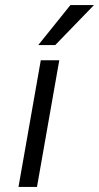

<svg xmlns="http://www.w3.org/2000/svg" viewBox="-20 -738 391 758"><path d="M351 -718 198 -560H131L258 -718ZM141 -500H214L126 0H53Z"/></svg>

Font: Overused Grotesk
Style: Italic
Weight: 400
Italic angle: -10°
Version: Version 0.003